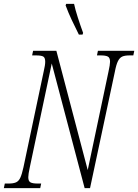

<svg xmlns="http://www.w3.org/2000/svg" viewBox="-42 -978 718 998"><path d="M-22 0 -17 -24H4Q27 -24 41 -30Q55 -36 63.5 -54Q72 -72 80 -109L185 -606Q189 -623 191 -635.5Q193 -648 193 -657Q193 -678 183 -684Q173 -690 145 -690H125L130 -714H251L414 -94L522 -606Q530 -642 530 -657Q530 -678 518.5 -684Q507 -690 482 -690H462L467 -714H656L651 -690H631Q607 -690 593.5 -684Q580 -678 571 -660Q562 -642 555 -605L426 0H398L227 -648L113 -109Q105 -72 105 -57Q105 -36 116.5 -30Q128 -24 152 -24H172L167 0ZM368 -798Q347 -840 330.5 -875Q314 -910 299 -950L302 -958H343Q349 -929 362.5 -887Q376 -845 390 -807L387 -798Z"/></svg>

Font: Noto Serif ExtraCondensed ExtraLight
Style: Italic
Weight: 200
Width: 2
Italic angle: -12°
Designer: Monotype Design Team
Foundry: Monotype Imaging Inc.
Version: Version 2.014; ttfautohint (v1.8.4.7-5d5b)